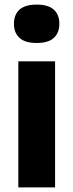

<svg xmlns="http://www.w3.org/2000/svg" viewBox="-20 -813 318 833"><path d="M59.5 0V-547H219V0ZM139 -626.5Q89 -626.5 64.8 -648.5Q40.5 -670.5 40.5 -709.5Q40.5 -749.5 64.8 -771.2Q89 -793 139 -793Q189.5 -793 213.5 -771.2Q237.5 -749.5 237.5 -709.5Q237.5 -670.5 213.5 -648.5Q189.5 -626.5 139 -626.5Z"/></svg>

Font: Encode Sans Condensed Thin
Style: Bold
Weight: 700
Version: Version 3.002